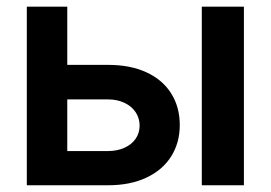

<svg xmlns="http://www.w3.org/2000/svg" viewBox="-20 -550 804 570"><path d="M513.7 -178.7Q513.7 -126.5 488.3 -85.9Q462.9 -45.4 414.8 -22.7Q366.7 0 300.8 0H59.6V-530.3H179.7V-357.4H300.8Q367.2 -357.4 415 -335.2Q462.9 -313 488.3 -272.5Q513.7 -231.9 513.7 -178.7ZM300.8 -101.6Q327.6 -101.6 349.1 -111.1Q370.6 -120.6 382.6 -137.9Q394.5 -155.3 394.5 -176.8Q394.5 -199.2 382.6 -217Q370.6 -234.9 349.1 -244.9Q327.6 -254.9 300.8 -254.9H179.7V-101.6ZM579.1 -530.3H704.1V0H579.1Z"/></svg>

Font: Pretendard JP SemiBold
Style: Regular
Weight: 600
Designer: Base glyphs from Inter by Rasmus Andersson; Hangeul glyphs from Noto Sans CJK(Source Han Sans) by Jang Soo-young and Kan
Foundry: Kil Hyung-jin
Version: Version 1.309